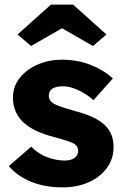

<svg xmlns="http://www.w3.org/2000/svg" viewBox="-20 -800 535 830"><path d="M250 10Q173 10 113 -15Q53 -40 18 -82L115 -166Q146 -134 185 -120Q224 -106 259 -106Q287 -106 302.5 -117.5Q318 -129 318 -148Q318 -168 300 -179Q282 -189 216 -207Q121 -231 78 -274Q36 -316 36 -378Q36 -427 66 -464Q96 -501 144 -521.5Q192 -542 248 -542Q314 -542 370.5 -520Q427 -498 468 -461L384 -367Q357 -392 320 -409.5Q283 -427 253 -427Q191 -427 191 -386Q191 -365 212 -352Q222 -346 244 -338.5Q266 -331 304 -320Q351 -308 385 -291.5Q419 -275 439 -253Q471 -218 471 -165Q471 -114 442.5 -74.5Q414 -35 364 -12.5Q314 10 250 10ZM114 -601 56 -651 200 -780H296L440 -651L382 -601L248 -678Z"/></svg>

Font: Lexend Deca
Style: Bold
Weight: 700
Designer: Bonnie Shaver-Troup, Thomas Jockin
Foundry: Lexend
Version: Version 1.008; ttfautohint (v1.8.4.7-5d5b)